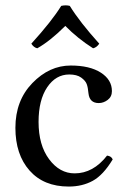

<svg xmlns="http://www.w3.org/2000/svg" viewBox="-20 -682 468 712"><path d="M238.8 -660.2Q275.9 -600.1 348.1 -520Q338.4 -505.9 325.2 -502.9Q267.1 -540 222.2 -585.9Q166 -529.8 118.2 -502.9Q105 -505.9 96.2 -520Q172.4 -604 207 -660.2Q224.6 -664.1 238.8 -660.2ZM397.9 -90.8Q362.8 -32.7 324 -11.5Q285.2 9.8 234.9 9.8Q142.1 9.8 89.6 -49.6Q37.1 -108.9 37.1 -208Q37.1 -309.1 100.1 -374Q163.1 -439 242.2 -439Q313 -439 354 -412.6Q395 -386.2 395 -344.2Q395 -323.2 379.4 -311.5Q363.8 -299.8 346.2 -299.8Q312 -299.8 308.1 -335.9Q306.2 -357.9 301.5 -370.4Q296.9 -382.8 281 -394.3Q265.1 -405.8 236.8 -405.8Q187 -405.8 155 -358.4Q123 -311 123 -230Q123 -144 162.1 -91.6Q201.2 -39.1 256.8 -39.1Q325.7 -39.1 377 -105Q393.1 -103 397.9 -90.8Z"/></svg>

Font: Linux Libertine Capitals
Style: Small Caps
Weight: 400
Designer: Philipp H. Poll
Foundry: Philipp H. Poll
Version: Version 5.1.3